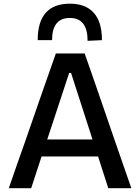

<svg xmlns="http://www.w3.org/2000/svg" viewBox="-20 -996 740 1016"><path d="M26.5 0Q46.5 -57.5 68.5 -121Q90.5 -184.5 111 -241.5L196 -486.5Q219.5 -552.5 238 -606Q256.5 -659 275.5 -713H428Q447.5 -657.5 466 -604.5Q484 -551.5 507 -486L591.5 -240.5Q612 -181.5 633.5 -119.5Q655 -57 675 0H553Q540 -41 526 -84Q512 -126.5 499 -168H200Q186.5 -126 172.2 -83.2Q158 -40.5 145 0ZM346 -610 230 -258H469.5L356 -610ZM443.5 -780Q443.5 -901 350 -901Q255.5 -901 255.5 -783.5H179.5Q179.5 -976.5 350 -976.5Q433 -976.5 476.2 -928.2Q519.5 -880 519.5 -783.5Z"/></svg>

Font: Heraclito Medium
Style: Regular
Weight: 500
Designer: Kostas Bartsokas (font) & Cristiano Sobral (main changes)
Foundry: Kostas Bartsokas (font) & Cristiano Sobral (main changes)
Version: Version 1.00;July 8, 2020;FontCreator 13.0.0.2655 64-bit